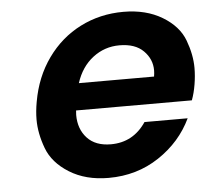

<svg xmlns="http://www.w3.org/2000/svg" viewBox="-45 -611 731 669"><g transform="rotate(-5 320.0 -277.0)"><path d="M635 -289Q630 -259 621 -235H216Q215 -227 215 -219Q215 -170 244 -138.5Q273 -107 327 -107Q405 -107 450 -174H601Q563 -94 485.5 -42.5Q408 9 309 9Q229 9 172 -26.5Q115 -62 95.5 -114.5Q76 -167 76 -215Q76 -244 82 -277Q97 -363 143.5 -428Q190 -493 259 -528Q328 -563 410 -563Q489 -563 545.5 -529Q602 -495 621 -444Q640 -393 640 -347Q640 -319 635 -289ZM497 -329Q499 -341 499 -351Q499 -390 470 -419Q441 -448 386 -448Q334 -448 293 -416.5Q252 -385 234 -329Z"/></g></svg>

Font: Fz Poppins SemBd
Style: Italic
Weight: 600
Italic angle: -10°
Designer: Ninad Kale (Devanagari), Jonny Pinhorn (Latin)
Foundry: Indian Type Foundry
Version: Vit hóa bi Vntype.Com & FontZin.Com